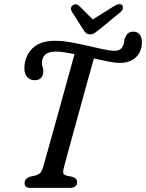

<svg xmlns="http://www.w3.org/2000/svg" viewBox="-20 -905 704 925"><path d="M286 -91.5Q282.5 -75.5 285.8 -69Q289 -62.5 298.5 -59.5L330.5 -52.5Q351.5 -45 351.5 -28Q351.5 -13.5 342.2 -6.8Q333 0 319 0H124.5Q97.5 0 98.5 -24Q99.5 -45 124 -53.5L150.5 -59.5Q167 -64 175 -73.2Q183 -82.5 189 -104.5Q195.5 -127 209.2 -176.2Q223 -225.5 240.8 -289.2Q258.5 -353 277 -420.2Q295.5 -487.5 312 -546.5Q328.5 -605.5 339 -644.5Q313.5 -649.5 290.8 -653Q268 -656.5 251 -656.5Q213 -656.5 197.8 -641.8Q182.5 -627 182 -601Q181.5 -592 185.2 -582.8Q189 -573.5 188.5 -560.5Q188.5 -543 178.5 -530.8Q168.5 -518.5 147.5 -518.5Q124.5 -518.5 110.8 -534Q97 -549.5 97.5 -578.5Q99 -635 136 -671.8Q173 -708.5 244.5 -708.5Q280 -708.5 321 -701.2Q362 -694 402.2 -684.5Q442.5 -675 476 -667.8Q509.5 -660.5 530.5 -660.5Q549 -660.5 559 -667.2Q569 -674 573.5 -687Q577 -696 577.8 -702.2Q578.5 -708.5 580 -714.5Q584.5 -732 594.2 -742.2Q604 -752.5 623.5 -752.5Q642 -752.5 653 -739Q664 -725.5 663.5 -697.5Q662.5 -655 634.2 -628.5Q606 -602 557.5 -602Q535 -602 502 -608.5Q469 -615 432.5 -623.5Q420 -580.5 403.2 -519.8Q386.5 -459 368.2 -392.5Q350 -326 333 -264.5Q316 -203 303.5 -156.8Q291 -110.5 286 -91.5ZM460.5 -764.5Q447 -753.5 436.8 -746.5Q426.5 -739.5 414 -739.5Q401 -739.5 394 -746Q387 -752.5 380 -764.5L326 -849Q315.5 -868 330.5 -879.5Q346.5 -890.5 362 -876L427 -811.5L530.5 -876Q557.5 -892 569 -879.5Q573 -874.5 572 -865Q571 -855.5 561 -847Z"/></svg>

Font: Fraunces 144pt SuperSoft
Style: Italic
Weight: 400
Italic angle: -16°
Version: Version 1.000;[b76b70a41]